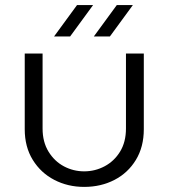

<svg xmlns="http://www.w3.org/2000/svg" viewBox="-20 -720 661 753"><path d="M310 13Q246 13 193 -14.5Q140 -42 108.5 -93Q77 -144 77 -213V-510H147V-216Q147 -163 170.5 -125Q194 -87 231 -67.5Q268 -48 310 -48Q353 -48 390.5 -68Q428 -88 451 -125.5Q474 -163 474 -216V-510H544V-213Q544 -144 513 -93Q482 -42 429 -14.5Q376 13 310 13ZM348 -577 438 -700H501L411 -577ZM192 -577 282 -700H345L255 -577Z"/></svg>

Font: MuseoModerno Thin Light
Style: Regular
Weight: 300
Version: Version 1.003